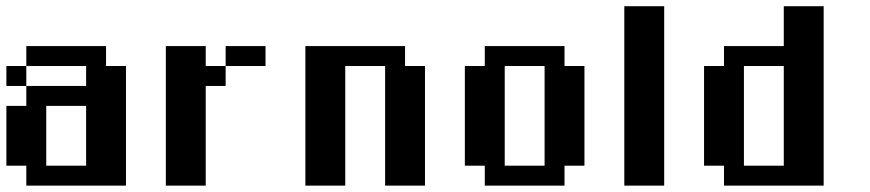

<svg xmlns="http://www.w3.org/2000/svg" viewBox="-20 -582 2728 602"><path d="M375 0V-375H312.5V-437.5H62.5V-375H0V-312.5H62.5V-250H0V-62.5H62.5V0ZM250 -312.5H62.5V-375H250ZM125 -62.5V-250H250V-62.5Z M625 -437.5H500V0H625V-312.5H687.5V-375H625ZM687.5 -437.5V-375H812.5V-437.5Z M1312.5 0V-375H1250V-437.5H937.5V0H1062.5V-375H1187.5V0Z M1750 0V-62.5H1812.5V-375H1750V-437.5H1500V-375H1437.5V-62.5H1500V0ZM1562.5 -62.5V-375H1687.5V-62.5Z M2062.5 0V-562.5H1937.5V0Z M2562.5 0V-562.5H2437.5V-437.5H2250V-375H2187.5V-62.5H2250V0ZM2312.5 -62.5V-375H2437.5V-62.5Z"/></svg>

Font: Chicago Kare
Style: Regular
Weight: 400
Designer: Duane King
Version: Version 1.001;hotconv 1.0.109;makeotfexe 2.5.65596